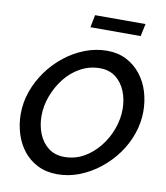

<svg xmlns="http://www.w3.org/2000/svg" viewBox="-96 -976 917 1061"><g transform="rotate(10 362.5 -446.0)"><path d="M297 5Q235 5 187 -19Q139 -43 106.5 -84Q74 -125 57.5 -178.5Q41 -232 41 -289Q41 -354 63 -416Q85 -478 124 -532Q163 -586 215 -627Q267 -668 327.5 -691.5Q388 -715 452 -715Q513 -715 560.5 -690.5Q608 -666 641 -624Q674 -582 690 -529Q706 -476 706 -419Q706 -355 684.5 -293Q663 -231 624 -177.5Q585 -124 533 -83Q481 -42 421 -18.5Q361 5 297 5ZM319 -96Q378 -96 427.5 -124Q477 -152 514 -198.5Q551 -245 571 -300.5Q591 -356 591 -411Q591 -465 572.5 -511Q554 -557 518 -585Q482 -613 429 -613Q371 -613 320.5 -585.5Q270 -558 233.5 -511.5Q197 -465 176.5 -409.5Q156 -354 156 -298Q156 -244 174.5 -198Q193 -152 229.5 -124Q266 -96 319 -96ZM337 -827 351 -897H634L619 -827Z"/></g></svg>

Font: Raleway Thin SemiBold
Style: Italic
Weight: 600
Italic angle: -12°
Version: Version 4.026